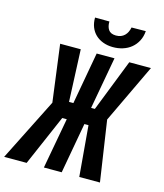

<svg xmlns="http://www.w3.org/2000/svg" viewBox="-179 -1005 944 1103"><g transform="rotate(15 292.5 -454.0)"><path d="M371.6 -301.3H347.2L293 0H187L242.2 -301.8H215.3L84.5 0H-49.3L137.7 -372.1L93.3 -710.9H215.8L229 -401.4H254.9L310.5 -710.9H416.5L360.4 -400.9H382.8L504.4 -710.9H633.3L466.8 -360.4L520.5 0H397.5ZM549.8 -908.2Q547.4 -875 533.9 -849.4Q520.5 -823.7 499 -805.9Q477.5 -788.1 449 -779.1Q420.4 -770 388.2 -770.5Q356.9 -771 331.1 -780.8Q305.2 -790.5 286.4 -808.3Q267.6 -826.2 257.6 -851.3Q247.6 -876.5 248 -908.2L333.5 -907.7Q332.5 -878.4 345.2 -859.1Q357.9 -839.8 390.1 -839.4Q406.2 -839.4 418.9 -844.2Q431.6 -849.1 440.9 -858.2Q450.2 -867.2 456.3 -879.9Q462.4 -892.6 465.3 -907.2Z"/></g></svg>

Font: Roboto Mono Medium
Style: Italic
Weight: 500
Designer: Google
Version: Version 2.000985; 2015; ttfautohint (v1.3)